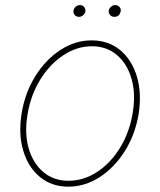

<svg xmlns="http://www.w3.org/2000/svg" viewBox="-20 -710 620 742"><path d="M244.3 11.4Q179.7 11.4 134.4 -25.9Q89.1 -63.2 69.8 -127.8Q50.4 -192.5 63.9 -274.1Q77.4 -353.7 117.4 -417.1Q157.3 -480.5 214 -517.2Q270.6 -554 333.8 -554Q399.1 -554 444.4 -516.3Q489.7 -478.7 509.1 -414.1Q528.4 -349.4 515.6 -268.5Q502.1 -188.9 462 -125.5Q421.9 -62.1 365.1 -25.4Q308.2 11.4 244.3 11.4ZM244.3 -11.4Q303.3 -11.4 355.5 -45.6Q407.7 -79.9 444.2 -139.4Q480.8 -198.9 492.9 -274.1Q505 -347.3 488.3 -405.5Q471.6 -463.8 431.8 -497.5Q392 -531.2 335.2 -531.2Q277 -531.2 224.8 -496.6Q172.6 -462 135.7 -402.5Q98.7 -343 86.6 -268.5Q73.9 -195.3 90.7 -137.1Q107.6 -78.8 147.5 -45.1Q187.5 -11.4 244.3 -11.4ZM421.9 -644.9Q411.2 -644.9 404.8 -652.9Q398.4 -660.9 400.6 -670.5Q402.3 -677.9 409.3 -684.1Q416.2 -690.3 424.7 -690.3Q435.4 -690.3 442.1 -682.7Q448.9 -675.1 446 -664.8Q441.1 -644.9 421.9 -644.9ZM285.5 -644.9Q274.9 -644.9 268.5 -652.3Q262.1 -659.8 264.2 -670.5Q266 -678.3 272.9 -684.3Q279.8 -690.3 288.4 -690.3Q299 -690.3 305.2 -682.9Q311.4 -675.4 309.7 -664.8Q308.6 -657.3 301.3 -651.1Q294 -644.9 285.5 -644.9Z"/></svg>

Font: Inter Thin  BETA
Style: Italic
Weight: 100
Italic angle: -9.39999°
Designer: Rasmus Andersson
Foundry: rsms
Version: Version 3.011;git-f93a4a705